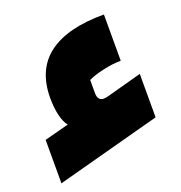

<svg xmlns="http://www.w3.org/2000/svg" viewBox="-102 -592 660 702"><g transform="rotate(-20 228.0 -240.5)"><path d="M426 -255V-86L20 23V-146L115 -171Q102 -187 95 -216.5Q88 -246 88 -284Q88 -394 161 -449Q234 -504 377 -504V-324Q346 -324 308 -315.5Q270 -307 248 -296V-245Q248 -215 272 -215Q279 -215 290 -218Z"/></g></svg>

Font: Changa ExtraBold
Style: Regular
Weight: 800
Designer: Eduardo Rodriguez Tunni
Foundry: Eduardo Rodriguez Tunni
Version: Version 2.002; ttfautohint (v1.5) -l 8 -r 50 -G 220 -x 14 -H